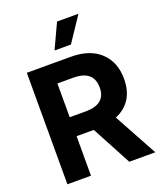

<svg xmlns="http://www.w3.org/2000/svg" viewBox="-170 -1068 996 1177"><g transform="rotate(-20 328.0 -479.5)"><path d="M63.2 0V-727.3H350.1Q474.1 -727.3 542.6 -662.6Q610.8 -598.4 610.8 -489.7Q610.8 -413.4 578.3 -361.3Q545.8 -309.3 482.2 -282.7L636.7 0H467L329.2 -257.8H217V0ZM217 -381.4H321.4Q452.4 -381.4 452.4 -489.7Q452.4 -601.6 320.7 -601.6H217ZM269.5 -797.6 344.8 -959.2H484.7L376.4 -797.6Z"/></g></svg>

Font: Inter P
Style: Bold
Weight: 700
Designer: Rasmus Andersson
Foundry: rsms
Version: Version 3.018;git-588b23468